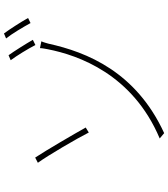

<svg xmlns="http://www.w3.org/2000/svg" viewBox="42 -886 871 996"><g transform="rotate(-90 478.0 -387.5)"><path d="M258.2 5 285.9 28.1C603.7 -117.9 706 -372.2 750 -572.1C752.1 -578.1 756 -595.9 762.1 -609L726.9 -616.1C726.9 -604 721.9 -581 720.9 -574.9C690 -418 592.3 -136 258.2 5ZM132.1 -627.1C171.2 -573.2 258.2 -424 289.1 -362.9L315 -378.9C283 -436.1 197.1 -583.8 159.1 -641ZM690 -779.1 664.1 -768.1C687.1 -737.2 723.7 -677.9 742.9 -639.9L769.9 -653.1C748.9 -690 710.9 -750 690 -779.1ZM802.9 -802.9 777 -791.9C801.8 -761 834.9 -705.3 856.9 -665.1L883.2 -677.9C861.2 -717 824.9 -773.1 802.9 -802.9Z"/></g></svg>

Font: Karasuma Gothic
Style: Thin
Weight: 200
Designer: Rasmus Andersson / Ryoko Ishizuka
Foundry: rsms
Version: Version 1.00